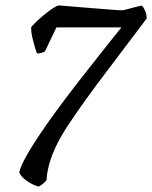

<svg xmlns="http://www.w3.org/2000/svg" viewBox="-20 -584 561 708"><path d="M123 104Q102 99 79 83Q56 67 51 51Q56 29 77 -8.5Q98 -46 129.5 -92.5Q161 -139 198 -189Q235 -239 272.5 -287Q310 -335 342.5 -376Q375 -417 397.5 -445.5Q420 -474 428 -483H188L146 -395Q143 -392 135 -389.5Q127 -387 116 -387Q109 -407 101.5 -436.5Q94 -466 95 -484Q104 -495 122 -511.5Q140 -528 160 -543Q180 -558 195 -564Q200 -564 222 -562Q244 -560 275 -557.5Q306 -555 338 -552.5Q370 -550 395.5 -548Q421 -546 431 -546Q435 -546 451 -550.5Q467 -555 483 -559Q499 -563 503 -563Q509 -558 515 -544.5Q521 -531 521 -516L379 -328Q289 -210 230.5 -121.5Q172 -33 157 40Q155 50 153.5 59.5Q152 69 152 79Q147 87 138 94Q129 101 123 104Z"/></svg>

Font: Texturina 72pt 72pt Regular
Style: Italic
Weight: 400
Italic angle: -11°
Designer: Guillermo Torres Carreño
Foundry: Omnibus-Type
Version: Version 1.002; ttfautohint (v1.8.3)